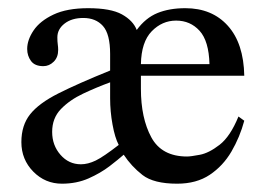

<svg xmlns="http://www.w3.org/2000/svg" viewBox="-20 -436 644 469"><path d="M562.5 -151.4 576.7 -141.1Q565.9 -101.1 545.4 -65.9Q524.9 -30.8 492.4 -9Q460 12.7 412.6 12.7Q355.5 12.7 328.1 -8.5Q300.8 -29.8 282.2 -58.1Q269.5 -46.9 247.6 -30Q225.6 -13.2 196.3 -0.2Q167 12.7 131.3 12.7Q90.3 12.7 61.3 -16.8Q32.2 -46.4 32.2 -88.9Q32.2 -129.9 53.5 -156.7Q74.7 -183.6 122.6 -207.8Q170.4 -231.9 249 -263.7V-304.2Q249 -353 231.4 -372.6Q213.9 -392.1 183.6 -392.1Q155.3 -392.1 137.7 -378.4Q120.1 -364.7 120.1 -344.7Q120.1 -334.5 121.1 -327.6Q122.1 -320.8 122.1 -314Q122.1 -295.9 111.1 -285.2Q100.1 -274.4 85.9 -274.4Q64.9 -274.4 55.7 -287.1Q46.4 -299.8 46.4 -316.4Q46.4 -338.4 62 -361.6Q77.6 -384.8 110.6 -400.4Q143.6 -416 195.3 -416Q250.5 -416 277.8 -400.9Q305.2 -385.7 314 -362.8Q335.4 -392.1 364.5 -404.1Q393.6 -416 432.6 -416Q498 -416 536.6 -373Q575.2 -330.1 576.7 -251H324.2V-219.2Q324.2 -147.5 349.6 -100.6Q375 -53.7 437 -53.7Q445.8 -53.7 468 -57.9Q490.2 -62 516.4 -82.3Q542.5 -102.5 562.5 -151.4ZM324.2 -279.3H491.7Q490.2 -335.9 467.5 -360.8Q444.8 -385.7 410.2 -385.7Q376 -385.7 350.6 -359.6Q325.2 -333.5 324.2 -279.3ZM270 -82Q260.7 -99.6 254.9 -131.6Q249 -163.6 249 -195.8V-234.9Q215.8 -222.7 183.1 -207.3Q150.4 -191.9 128.9 -169.7Q107.4 -147.5 107.4 -113.8Q107.4 -81.1 127.7 -57.9Q147.9 -34.7 177.7 -34.7Q194.8 -34.7 213.9 -43.9Q232.9 -53.2 270 -82Z"/></svg>

Font: Scheherazade New
Style: Regular
Weight: 400
Designer: SIL International
Foundry: SIL International
Version: Version 4.000